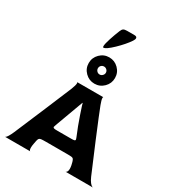

<svg xmlns="http://www.w3.org/2000/svg" viewBox="-252 -1240 1254 1381"><g transform="rotate(30 375.0 -549.5)"><path d="M529 -34Q529 -45 526 -61Q521 -82 520 -86Q515 -102 510.5 -107.5Q506 -113 496 -114.5Q486 -116 457 -116H285Q255 -116 243.5 -114.5Q232 -113 227 -107Q222 -101 219 -87L214 -61Q210 -41 210 -27Q210 -15 212 -9Q214 -3 216.5 -1.5Q219 0 220 0H10Q10 1 15.5 -3Q21 -7 29.5 -20.5Q38 -34 50 -61Q89 -152 162 -325Q235 -498 252 -540Q266 -576 266 -591Q266 -597 264.5 -598.5Q263 -600 262 -600H480Q479 -600 478 -598.5Q477 -597 477 -592Q477 -577 491 -540Q509 -492 589 -300Q669 -108 690 -61Q702 -34 713 -20.5Q724 -7 732 -3Q740 1 740 0H513Q514 0 518 -2.5Q522 -5 525.5 -12.5Q529 -20 529 -34ZM462 -236Q462 -240 457 -253Q426 -326 399 -406Q372 -486 372 -490H370L284 -256Q278 -240 278 -237Q278 -231 285 -228.5Q292 -226 311 -226H428Q448 -226 455 -228Q462 -230 462 -236ZM484 -761Q484 -716 452 -684Q420 -652 375 -652Q330 -652 298 -684Q266 -716 266 -761Q266 -806 298 -838Q330 -870 375 -870Q420 -870 452 -838Q484 -806 484 -761ZM408 -761Q408 -775 398 -784.5Q388 -794 375 -794Q361 -794 351.5 -784.5Q342 -775 342 -761Q342 -748 351.5 -738Q361 -728 375 -728Q388 -728 398 -738Q408 -748 408 -761ZM472 -1084Q472 -1074 462 -1059Q431 -1013 377 -961Q323 -909 302 -909Q297 -909 297 -919Q297 -938 312 -984Q327 -1030 343 -1069Q350 -1087 359.5 -1093Q369 -1099 389 -1099H450Q472 -1099 472 -1084Z"/></g></svg>

Font: Red Rose Bold
Style: Regular
Weight: 700
Designer: jaikishan Patel
Version: Version 1.000